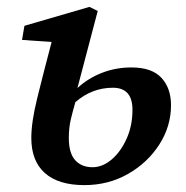

<svg xmlns="http://www.w3.org/2000/svg" viewBox="-20 -524 540 558"><path d="M180 -123Q180 -79 198.5 -58.5Q217 -38 249 -38Q278 -38 304.5 -60.5Q331 -83 348 -121Q365 -159 365 -205Q365 -269 308 -269Q247 -269 199 -227Q192 -203 186 -178Q180 -153 180 -123ZM225 14Q150 14 110.5 -21Q71 -56 71 -123Q71 -169 88 -238Q105 -307 130 -402L44 -408L51 -449L240 -504L264 -492L205 -268Q235 -296 275.5 -312Q316 -328 362 -328Q421 -328 449 -298Q477 -268 477 -218Q477 -157 443 -104Q409 -51 352 -18.5Q295 14 225 14Z"/></svg>

Font: Source Serif 4 SmText Semibold
Style: Italic
Weight: 600
Italic angle: -12°
Designer: Frank Grießhammer
Foundry: Adobe
Version: Version 4.005;hotconv 1.1.0;makeotfexe 2.6.0